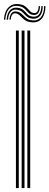

<svg xmlns="http://www.w3.org/2000/svg" viewBox="-29 -955 251 975"><path d="M109.9 0V-800H124.4V0ZM51.9 0V-800H66.4V0ZM80.9 0V-800H95.4V0ZM-9.1 -855.2Q-6.3 -897 14.4 -917.6Q35.1 -938.3 68.1 -933.9Q85.1 -931.7 95.3 -925.1Q105.5 -918.5 112.3 -910.5Q119.1 -902.6 125.6 -896.4Q132.1 -890.2 141.8 -888.8Q153.6 -886.8 160.3 -895.7Q166.9 -904.6 167.2 -923.9H174Q174.1 -901.6 165.5 -889.4Q157 -877.3 139.3 -879.3Q127.2 -880.5 119.7 -886.7Q112.2 -892.9 105.7 -900.7Q99.2 -908.4 90 -915.2Q80.9 -922 65.1 -924.4Q36.4 -929.2 18.1 -911Q-0.1 -892.7 -2.1 -855.2ZM4.9 -855.2Q7 -888.5 22.2 -903.8Q37.4 -919.1 61.8 -915.5Q76.9 -913.5 85.8 -906.9Q94.8 -900.3 101.4 -892.3Q108.1 -884.4 116.1 -878.2Q124.1 -872 137 -870.4Q157.7 -867.8 169.3 -882.2Q180.8 -896.5 180.9 -923.9H188Q188 -891.5 174.1 -874.6Q160.2 -857.7 135.4 -860.3Q120.8 -861.6 111.9 -867.9Q102.9 -874.1 95.9 -882.1Q88.9 -890 80.6 -896.6Q72.3 -903.3 59.1 -905.4Q37.7 -909.4 25.5 -895.6Q13.3 -881.7 11.9 -855.2ZM18.9 -855.2Q20.8 -877.7 29.9 -888.5Q39.1 -899.3 55.9 -896.5Q68.1 -894.7 76.3 -888.3Q84.4 -881.9 91.9 -874Q99.4 -866.1 109.1 -859.7Q118.7 -853.3 133.9 -851.5Q162.4 -848.1 178.8 -867.7Q195.2 -887.3 195 -923.9H201.9Q201.4 -882.3 183.2 -860.5Q165 -838.7 131.5 -841.7Q114.1 -843.3 103 -849.6Q91.9 -855.9 84.2 -863.9Q76.6 -871.8 69.5 -878.3Q62.4 -884.8 53 -886.8Q40.7 -889.6 33.7 -881.2Q26.6 -872.7 25.6 -855.2Z"/></svg>

Font: Big Shoulders Inline Display SC Thin
Style: Regular
Weight: 100
Designer: Patric King
Foundry: XO Type Co
Version: Version 2.002